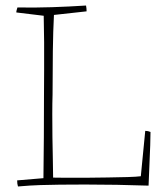

<svg xmlns="http://www.w3.org/2000/svg" viewBox="-20 -667 586 694"><path d="M45 7Q42 -2 42 -15L137 -23Q138 -98 138.5 -172Q139 -246 139 -321Q139 -362 139.5 -412.5Q140 -463 139.5 -514.5Q139 -566 138 -610L39 -622Q39 -627 40.5 -631.5Q42 -636 43 -640Q108 -639 168 -641Q228 -643 291 -647Q293 -637 293 -626L175 -613Q172 -557 171 -481.5Q170 -406 170 -326Q169 -295 169 -254.5Q169 -214 169.5 -171.5Q170 -129 171 -90.5Q172 -52 172 -25Q186 -25 217.5 -24.5Q249 -24 289 -24.5Q329 -25 369 -25.5Q409 -26 441.5 -27Q474 -28 489 -30L505 -194Q515 -194 524 -190L523 -142L519 -44L517 4Q460 2 402 1Q344 0 288 0Q233 0 196 0.5Q159 1 125 2Q91 3 45 7Z"/></svg>

Font: Labrada ExtraLight
Style: Regular
Weight: 200
Designer: Mercedes Jáuregui
Foundry: Omnibus-Type Team
Version: Version 1.000; ttfautohint (v1.8.4.7-5d5b)